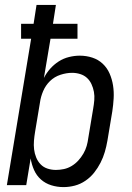

<svg xmlns="http://www.w3.org/2000/svg" viewBox="-20 -755 540 783"><path d="M239 8Q213 8 189 0.5Q165 -7 147 -23Q129 -39 119 -61.5Q109 -84 105 -109L87 0H8L107 -597H66V-658H117L129 -735H208L196 -658H296V-597H186L159 -437Q169 -457 184.5 -474.5Q200 -492 219.5 -504.5Q239 -517 261.5 -522.5Q284 -528 305 -528Q332 -528 356.5 -520Q381 -512 399 -495Q417 -478 427 -455Q437 -432 441 -406.5Q445 -381 443.5 -354Q442 -327 438 -301L418 -181Q414 -158 407.5 -135.5Q401 -113 390 -91.5Q379 -70 364 -51Q349 -32 328.5 -18Q308 -4 285 2Q262 8 239 8ZM208 -62Q224 -62 240.5 -65.5Q257 -69 272 -78Q287 -87 299 -100Q311 -113 320 -128.5Q329 -144 333.5 -160Q338 -176 340 -192L360 -312Q363 -329 364.5 -346.5Q366 -364 363 -380.5Q360 -397 353 -412Q346 -427 334.5 -437.5Q323 -448 307 -453Q291 -458 274 -458Q251 -458 226.5 -450Q202 -442 184 -424.5Q166 -407 156 -383.5Q146 -360 143 -337L123 -217Q120 -199 118.5 -181Q117 -163 119 -146Q121 -129 127.5 -113Q134 -97 145.5 -85Q157 -73 173.5 -67.5Q190 -62 208 -62Z"/></svg>

Font: Iosevka Fixed
Style: Italic
Weight: 400
Italic angle: -9°
Monospace: yes
Designer: Belleve Invis
Foundry: Belleve Invis
Version: Version 33.2.4